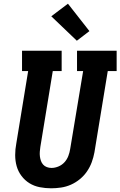

<svg xmlns="http://www.w3.org/2000/svg" viewBox="-20 -1009 650 1037"><path d="M256 8Q225 8 194.5 2Q164 -4 139 -19.5Q114 -35 96 -59Q78 -83 70 -111.5Q62 -140 62 -171.5Q62 -203 68 -234L132 -625H99V-735H313V-625H265L198 -216Q196 -203 195 -190Q194 -177 195.5 -164.5Q197 -152 201 -140.5Q205 -129 213 -120Q221 -111 233 -106.5Q245 -102 258 -102Q277 -102 296 -110Q315 -118 328.5 -133Q342 -148 349 -166.5Q356 -185 359 -204L429 -625H396V-735H610V-625H562L490 -186Q485 -159 475.5 -133Q466 -107 450 -83.5Q434 -60 411.5 -41.5Q389 -23 363 -11.5Q337 0 309.5 4Q282 8 256 8ZM395 -789 257 -921 347 -989 463 -841Z"/></svg>

Font: Iosevka Slab XBdEx
Style: Italic
Weight: 800
Width: 7
Italic angle: -9°
Monospace: yes
Designer: Belleve Invis
Foundry: Belleve Invis
Version: Version 11.1.1; ttfautohint (v1.8.3)